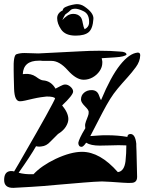

<svg xmlns="http://www.w3.org/2000/svg" viewBox="-33 -900 702 927"><path d="M32 7Q-13 8 -13 -31Q-13 -71 17 -74Q21 -74 25.5 -74Q30 -74 35 -72Q41 -81 57.5 -110Q74 -139 96.5 -178Q119 -217 143 -259Q167 -301 187.5 -338Q208 -375 220.5 -399Q233 -423 233 -425Q228 -434 192 -434Q181 -433 164 -430.5Q147 -428 125 -423Q104 -418 88.5 -414.5Q73 -411 63 -411Q37 -411 35 -471Q34 -506 33.5 -528.5Q33 -551 33 -561Q31 -632 46 -638Q63 -644 85 -644Q99 -644 120 -643Q141 -642 152 -642Q201 -644 250.5 -647Q300 -650 349 -652Q402 -655 445 -655Q474 -655 499.5 -654Q525 -653 547 -651Q576 -650 578 -637Q571 -626 522 -623L458 -619L460 -609Q461 -606 461 -603Q461 -600 461 -597Q461 -576 448 -557Q435 -538 414.5 -526.5Q394 -515 371 -515Q335 -515 294 -561Q254 -606 216 -606H174Q169 -607 164 -607Q159 -607 154 -607Q80 -607 77 -542L89 -543Q102 -544 115 -541Q128 -538 140 -530Q164 -512 175 -512Q214 -509 235 -472L258 -484Q272 -492 282 -492Q295 -492 307.5 -481Q320 -470 320 -458Q320 -441 267 -391Q297 -355 297 -325Q297 -308 285 -288.5Q273 -269 247 -253Q246 -252 236.5 -242.5Q227 -233 210 -216Q191 -195 167 -193Q165 -193 162.5 -192.5Q160 -192 157 -192Q153 -192 149.5 -192.5Q146 -193 141 -194Q128 -171 107 -139Q86 -107 57 -66Q71 -62 89 -60Q107 -58 129 -59Q167 -100 236 -133Q309 -167 363 -167Q450 -167 536 -69Q567 -73 573 -122Q575 -141 576 -160Q577 -179 577 -198Q570 -198 560 -198.5Q550 -199 539 -199Q521 -199 498.5 -198Q476 -197 448 -197Q427 -197 410.5 -200.5Q394 -204 383 -211Q369 -191 361 -191Q346 -191 345 -210Q346 -218 354 -235.5Q362 -253 379 -281L378 -291Q377 -301 382 -314Q387 -327 391.5 -339Q396 -351 395 -357Q396 -364 391 -371Q386 -378 377 -387Q358 -406 358 -419Q358 -440 373 -452.5Q388 -465 409 -465Q435 -465 444 -442Q453 -417 455 -417Q502 -530 546.5 -586Q591 -642 631 -646H633Q644 -646 644 -633Q643 -603 623 -576Q603 -549 584 -528Q555 -496 535 -472Q515 -448 498.5 -421.5Q482 -395 461 -355L403 -243L447 -246Q457 -247 466 -247Q475 -247 484 -247Q510 -247 534.5 -245Q559 -243 582 -239Q583 -253 597 -253Q620 -253 625 -206Q625 -204 625 -195.5Q625 -187 626 -171L629 -46Q629 -17 600 -17Q588 -16 559 -18Q530 -20 501.5 -22Q473 -24 459 -24Q424 -23 370.5 -18.5Q317 -14 246 -8Q174 -1 120.5 2Q67 5 32 7ZM332 -728Q282 -728 262 -758Q243 -786 243 -812Q243 -837 270 -850Q270 -860 284 -866.5Q298 -873 314.5 -876.5Q331 -880 338 -880Q358 -880 374 -869Q420 -838 418 -809Q415 -762 395.5 -745Q376 -728 332 -728ZM376 -759Q395 -769 397 -787Q400 -832 370 -846Q346 -858 329 -858Q318 -858 310 -853Q305 -848 298 -842Q291 -836 282 -830Q279 -826 275.5 -819Q272 -812 268 -803Q278 -815 291.5 -824Q305 -833 321 -833Q343 -833 356 -818Q363 -810 366.5 -789Q370 -768 376 -759Z"/></svg>

Font: Moo Lah Lah
Style: Regular
Weight: 400
Designer: Robert E. Leuschke
Foundry: Robert E. Leuschke
Version: Version 1.010; ttfautohint (v1.8.3)